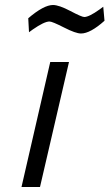

<svg xmlns="http://www.w3.org/2000/svg" viewBox="-20 -748 438 768"><path d="M66 0 181 -500H256L140 0ZM304 -614Q283 -614 236 -638Q189 -662 178 -662Q157 -662 111 -630L96 -619L93 -675Q155 -728 192 -728Q216 -728 261.5 -704Q307 -680 317 -680Q336 -680 378 -710L393 -721L398 -665Q341 -614 304 -614Z"/></svg>

Font: Titillium Web
Style: Italic
Weight: 400
Italic angle: -13°
Version: Version 1.002;PS 57.000;hotconv 1.0.70;makeotf.lib2.5.55311